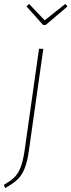

<svg xmlns="http://www.w3.org/2000/svg" viewBox="-67 -769 366 984"><path d="M-47 178Q-13 159 6.5 140Q26 121 38.5 89Q51 57 59 3L133 -519H155L81 3Q73 61 58.5 96Q44 131 21.5 152Q-1 173 -41 195ZM268 -749 279 -736 167 -641H154L69 -736L82 -749L162 -665Z"/></svg>

Font: Fira Sans Extra Condensed Thin
Style: Italic
Weight: 250
Width: 3
Italic angle: -8°
Designer: Carrois Corporate & Edenspiekermann AG
Foundry: Carrois Corporate GbR & Edenspiekermann AG
Version: Version 4.203